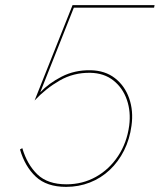

<svg xmlns="http://www.w3.org/2000/svg" viewBox="-20 -720 623 749"><path d="M493 -230Q486 -177 464 -133Q442 -89 408 -57Q374 -25 330.5 -8Q287 9 238 9Q162 9 119.5 -31Q77 -71 58 -137L67 -142Q86 -78 126 -39.5Q166 -1 239 -1Q302 -1 354 -30Q406 -59 440.5 -111Q475 -163 484 -230Q491 -284 475 -330.5Q459 -377 422.5 -406Q386 -435 332 -436Q267 -437 213 -406Q159 -375 115 -328L263 -700H583L581 -690H268L137 -360Q170 -395 220.5 -421Q271 -447 333 -446Q390 -445 428.5 -415Q467 -385 484 -336Q501 -287 493 -230Z"/></svg>

Font: Jost Thin
Style: Italic
Weight: 200
Italic angle: -5°
Version: Version 3.710